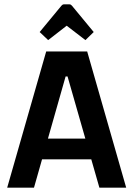

<svg xmlns="http://www.w3.org/2000/svg" viewBox="-20 -861 612 881"><path d="M13 0 192 -625H380L559 0H436L290 -510H281L136 0ZM111 -130V-225H463V-130ZM201 -677 162 -714 262 -835Q267 -841 273 -841H299Q305 -841 310 -835L410 -714L372 -677L286 -743Z"/></svg>

Font: Changa ExtraLight Medium
Style: Regular
Weight: 500
Version: Version 3.002; ttfautohint (v1.8.2)